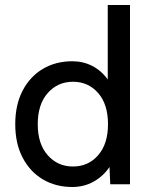

<svg xmlns="http://www.w3.org/2000/svg" viewBox="-20 -737 607 768"><path d="M269 11Q203 11 151.5 -19.5Q100 -50 70.5 -106.5Q41 -163 41 -240Q41 -318 70.5 -374.5Q100 -431 151.5 -461.5Q203 -492 269 -492Q313 -492 349.5 -473Q386 -454 411 -419V-717H500V0H421L418 -69Q393 -32 354.5 -10.5Q316 11 269 11ZM272 -71Q333 -71 372.5 -116Q412 -161 412 -240Q412 -320 372.5 -365Q333 -410 272 -410Q211 -410 171 -365Q131 -320 131 -240Q131 -161 171 -116Q211 -71 272 -71Z"/></svg>

Font: Zen Kaku Gothic Antique Medium
Style: Regular
Weight: 500
Designer: Yoshimichi Ohira
Foundry: Positype
Version: Version 1.002